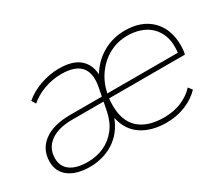

<svg xmlns="http://www.w3.org/2000/svg" viewBox="-93 -761 1170 1002"><g transform="rotate(-30 492.0 -260.0)"><path d="M209 3Q129 3 83.5 -31Q38 -65 38 -125Q38 -199 94.5 -241.5Q151 -284 253 -284H444L453 -329Q487 -492 319 -492Q265 -492 214.5 -473.5Q164 -455 129 -424L114 -449Q153 -483 209.5 -503Q266 -523 322 -523Q404 -523 445 -488Q486 -453 489 -392Q527 -455 587.5 -489Q648 -523 719 -523Q819 -523 877 -466Q935 -409 935 -309Q935 -295 933.5 -281.5Q932 -268 929 -257H472Q470 -235 470 -213Q470 -122 522 -74.5Q574 -27 673 -27Q730 -27 777 -46.5Q824 -66 856 -101L874 -78Q839 -41 786 -19Q733 3 670 3Q581 3 521.5 -36.5Q462 -76 445 -155Q423 -99 386 -64Q349 -29 303 -13Q257 3 209 3ZM477 -284H902Q910 -352 888 -398.5Q866 -445 821.5 -469Q777 -493 717 -493Q658 -493 608.5 -466.5Q559 -440 524.5 -393Q490 -346 477 -284ZM439 -257H251Q165 -257 118 -222Q71 -187 71 -127Q71 -78 107 -51.5Q143 -25 212 -25Q264 -25 308.5 -45Q353 -65 384.5 -104.5Q416 -144 428 -202Z"/></g></svg>

Font: Montserrat ExtraLight
Style: Italic
Weight: 200
Italic angle: -11.3°
Designer: Julieta Ulanovsky
Foundry: Julieta Ulanovsky
Version: Version 9.000; ttfautohint (v1.8.4.7-5d5b)